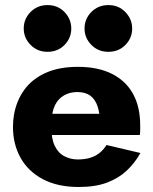

<svg xmlns="http://www.w3.org/2000/svg" viewBox="-20 -737 613 767"><path d="M96 -197.8H538.5L522.2 -282.3H96ZM379.3 -244.7V-217.8L538.5 -197.8Q540.2 -209.8 540.1 -220.5Q540 -231.2 540 -237.1Q540 -309.7 511.7 -361.6Q483.3 -413.5 427.6 -441.8Q371.8 -470 290.9 -470Q216.3 -470 162.7 -446Q109 -422 77.6 -379Q46.2 -336 35.9 -279Q33.9 -267 32.9 -255Q31.8 -243 31.8 -230Q31.8 -161 62.2 -106.5Q92.7 -52 151.6 -21Q210.5 10 294.3 10Q360.3 10 406.7 -7.2Q453.1 -24.5 485.5 -54.7Q518 -84.8 541 -125.8L405.5 -157.7Q394 -139.1 377.6 -126Q361.2 -112.8 339.5 -106.4Q317.8 -100 290.8 -100Q261.8 -100 237.3 -112.8Q212.7 -125.5 198.8 -154.2Q185 -182.8 185 -230L187 -254.7Q187 -290.7 199.6 -316.6Q212.2 -342.5 235.6 -355.9Q259 -369.3 288.7 -369.3Q321.2 -369.3 340.8 -354.7Q360.5 -340 369.9 -311.9Q379.3 -283.8 379.3 -244.7ZM317.7 -623.2Q317.7 -585.5 344.8 -557.8Q372 -530 412.6 -530Q454.2 -530 481.1 -557.7Q508 -585.3 508 -622.9Q508 -660.5 481 -688.6Q454 -716.7 413.3 -716.7Q372 -716.7 344.8 -689Q317.7 -661.3 317.7 -623.2ZM74.8 -623.2Q74.8 -585.5 102 -557.8Q129.2 -530 169.8 -530Q211.3 -530 238 -557.7Q264.7 -585.3 264.7 -622.9Q264.7 -660.5 238 -688.6Q211.3 -716.7 169.8 -716.7Q129.2 -716.7 102 -689Q74.8 -661.3 74.8 -623.2Z"/></svg>

Font: Jost* Book
Style: Regular
Weight: 400
Version: Version 3.000